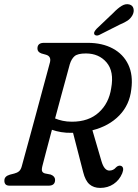

<svg xmlns="http://www.w3.org/2000/svg" viewBox="-20 -910 675 941"><path d="M579 -60.5Q565 -27 536.5 -8Q508 11 471 11Q439 11 418.5 -6.8Q398 -24.5 387.5 -67L338 -259Q334.5 -259 331.5 -259Q304 -258.5 279.8 -262.5Q255.5 -266.5 234.5 -274Q218.5 -213.5 205.5 -164.8Q192.5 -116 187.5 -95.5Q183 -76.5 187 -69.5Q191 -62.5 200.5 -60L228.5 -54.5Q250 -46 250 -28.5Q250 0 218 0H28Q12.5 0 6.8 -7Q1 -14 1.5 -25Q1 -46 28.5 -54L50 -59.5Q64 -63 73 -70.5Q82 -78 86.5 -94.5Q92 -115 103 -155Q114 -195 128 -246.2Q142 -297.5 156.8 -352.2Q171.5 -407 185.2 -457.8Q199 -508.5 209.5 -547.5Q220 -586.5 225 -605Q232 -634.5 204.5 -642L183 -648Q163 -655.5 163.5 -672.5Q163.5 -700 195.5 -700H410Q481.5 -700 533 -672.2Q584.5 -644.5 608.8 -593.2Q633 -542 623.5 -472Q615 -396 564.5 -344Q514 -292 433 -271.5L477 -121Q490.5 -74 516 -74Q535.5 -74 548.5 -89.5Q553.5 -95 560.5 -97.2Q567.5 -99.5 573.5 -97Q590.5 -89.5 579 -60.5ZM322 -595Q317.5 -578 306.2 -536.8Q295 -495.5 280 -441Q265 -386.5 250 -329.5Q266.5 -322.5 287.2 -318Q308 -313.5 332.5 -313.5Q414.5 -313.5 464.2 -358.8Q514 -404 525 -478Q540 -559.5 502.5 -603.8Q465 -648 401 -648Q360.5 -648 345.2 -634.5Q330 -621 322 -595ZM535 -846.5Q557.5 -870 576.8 -881.5Q596 -893 614.5 -888Q630.5 -883.5 634.2 -868Q638 -852.5 629.5 -836Q620 -819 605.5 -809.2Q591 -799.5 567 -789.5L466 -738.5Q459 -735 452 -736Q445 -737 442.5 -742Q439.5 -748 443.2 -755Q447 -762 453.5 -769Z"/></svg>

Font: Fraunces 144pt S100
Style: Italic
Weight: 400
Italic angle: -16°
Version: Version 1.000; ttfautohint (v1.8.3)